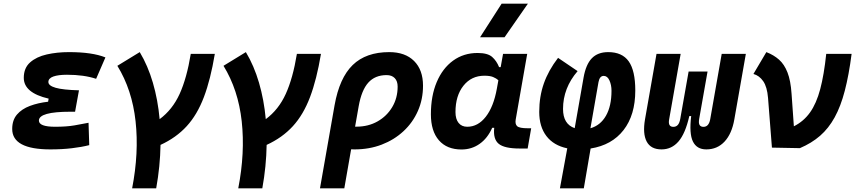

<svg xmlns="http://www.w3.org/2000/svg" viewBox="-20 -815 4728 1060"><path d="M258.3 9.8Q47.4 9.8 47.4 -103Q47.4 -151.9 73.7 -182.6Q100.1 -213.4 145 -230.2Q189.9 -247.1 245.6 -253.4L248.5 -270.5Q111.3 -302.2 111.3 -385.3Q111.3 -439.5 146.2 -470.5Q181.2 -501.5 238 -514.4Q294.9 -527.3 360.8 -527.3Q489.7 -527.3 562 -498L510.7 -379.9Q443.4 -402.3 349.6 -402.3Q301.8 -402.3 274.4 -392.6Q247.1 -382.8 247.1 -362.3Q247.1 -341.8 287.4 -330.3Q327.6 -318.8 416 -316.4L394.5 -198.2H369.1Q194.8 -198.2 194.8 -149.4Q194.8 -115.2 284.2 -115.2Q347.7 -115.2 391.1 -122.8Q434.6 -130.4 468.8 -137.2L472.7 -13.7Q430.2 -2.9 376.2 3.4Q322.3 9.8 258.3 9.8Z M709.5 224.6Q747.6 28.8 728.5 -145.3Q709.5 -319.3 627.9 -451.7L751.5 -527.3Q796.4 -452.6 824 -358.4Q851.6 -264.2 861.3 -157.2Q932.1 -209.5 971.7 -296.4Q1011.2 -383.3 1033.2 -517.6H1166Q1142.6 -376.5 1105.7 -279.1Q1068.8 -181.6 1010.7 -118.2Q952.6 -54.7 866.2 -15.1Q864.3 103 842.3 224.6Z M1295.4 224.6Q1333.5 28.8 1314.5 -145.3Q1295.4 -319.3 1213.9 -451.7L1337.4 -527.3Q1382.3 -452.6 1409.9 -358.4Q1437.5 -264.2 1447.3 -157.2Q1518.1 -209.5 1557.6 -296.4Q1597.2 -383.3 1619.1 -517.6H1752Q1728.5 -376.5 1691.7 -279.1Q1654.8 -181.6 1596.7 -118.2Q1538.6 -54.7 1452.1 -15.1Q1450.2 103 1428.2 224.6Z M2128.9 -527.3Q2216.8 -527.3 2266.1 -478.3Q2315.4 -429.2 2315.4 -341.8Q2315.4 -266.6 2287.1 -202.4Q2258.8 -138.2 2207.5 -90.6Q2156.2 -43 2087.4 -16.6Q2018.6 9.8 1937.5 9.8Q1928.2 9.8 1918.5 9.3L1880.9 224.6H1746.6L1827.1 -233.9Q1854 -384.8 1927.2 -456.1Q2000.5 -527.3 2128.9 -527.3ZM1960.4 -229.5 1940.4 -115.7Q1944.3 -115.7 1948.2 -115.7Q2013.2 -115.7 2064.5 -144.8Q2115.7 -173.8 2145.5 -223.9Q2175.3 -273.9 2175.3 -336.9Q2175.3 -367.2 2159.2 -383.8Q2143.1 -400.4 2114.3 -400.4Q2050.8 -400.4 2013.4 -358.9Q1976.1 -317.4 1960.4 -229.5Z M2744.1 -444.3 2757.3 -517.6H2890.6L2827.1 -154.8Q2822.8 -129.4 2835.4 -118.2Q2848.1 -106.9 2894 -106.9H2912.6L2893.1 4.9H2848.6Q2765.1 4.9 2733.4 -21Q2701.7 -46.9 2708.5 -109.4H2697.3Q2671.9 -51.8 2627.9 -20.8Q2584 10.3 2527.8 10.3Q2447.3 10.3 2403.1 -40.5Q2358.9 -91.3 2358.9 -184.1Q2358.9 -285.6 2391.1 -361.8Q2423.3 -438 2481.4 -480.2Q2539.6 -522.5 2616.7 -522.5Q2672.4 -522.5 2697 -500.7Q2721.7 -479 2735.4 -444.3ZM2654.3 -397Q2582.5 -397 2538.6 -341.8Q2494.6 -286.6 2494.6 -196.3Q2494.6 -157.7 2511.7 -136.5Q2528.8 -115.2 2559.6 -115.2Q2618.7 -115.2 2661.9 -170.4Q2705.1 -225.6 2723.1 -325.7L2731.4 -371.6Q2719.7 -382.8 2702.1 -389.9Q2684.6 -397 2654.3 -397ZM2630.4 -609.4 2749.5 -794.9H2894.5L2765.6 -609.4Z M3203.1 224.6H3071.3L3111.8 3.9Q3036.6 -11.7 2996.8 -63.7Q2957 -115.7 2957 -197.3Q2957 -281.7 2982.4 -354Q3007.8 -426.3 3061 -495.6L3168.9 -422.4Q3088.4 -329.1 3088.4 -213.4Q3088.4 -129.9 3152.8 -107.4L3201.7 -386.2Q3214.4 -459 3247.3 -493.2Q3280.3 -527.3 3337.9 -527.3Q3415 -527.3 3451.2 -476.1Q3487.3 -424.8 3487.3 -315.4Q3487.3 -180.2 3422.6 -96.9Q3357.9 -13.7 3240.7 4.9ZM3239.7 -106.9Q3294.9 -122.6 3325.4 -176Q3356 -229.5 3356 -314Q3356 -345.7 3344.7 -370.8Q3333.5 -396 3313 -396Q3290.5 -396 3284.2 -361.8Z M3879.4 9.8Q3826.7 9.8 3805.4 -33.9Q3784.2 -77.6 3795.9 -174.3H3785.6Q3763.7 -77.6 3725.8 -33.9Q3688 9.8 3632.3 9.8Q3573.2 9.8 3550.3 -33.4Q3527.3 -76.7 3541 -156.2L3604.5 -517.6H3737.8L3674.3 -156.2Q3666.5 -114.7 3697.3 -114.7Q3712.4 -114.7 3721.9 -125Q3731.4 -135.3 3735.8 -159.7L3738.3 -174.3L3781.7 -419.9H3886.2L3846.2 -193.4L3840.3 -159.7Q3835.9 -135.3 3842.3 -125Q3848.6 -114.7 3863.8 -114.7Q3893.1 -114.7 3900.9 -156.2L3964.4 -517.6H4097.7L4034.2 -156.2Q4020.5 -76.7 3980.2 -33.4Q3939.9 9.8 3879.4 9.8Z M4241.7 0 4220.2 -274.4Q4215.3 -335.4 4193.6 -366.7Q4171.9 -397.9 4139.6 -406.7L4210.9 -527.3Q4251.5 -511.7 4280.8 -485.8Q4310.1 -460 4327.6 -415Q4345.2 -370.1 4350.1 -296.9L4362.8 -117.7Q4417 -145 4452.1 -194.3Q4487.3 -243.7 4508.3 -322.8Q4529.3 -401.9 4541.5 -517.6H4681.6Q4666.5 -400.4 4644 -314.2Q4621.6 -228 4588.1 -167.2Q4554.7 -106.4 4507.6 -65.4Q4460.4 -24.4 4396 2.9Z"/></svg>

Font: Cascadia Mono
Style: Bold Italic
Weight: 700
Italic angle: -10°
Monospace: yes
Designer: Aaron Bell
Foundry: Saja Typeworks
Version: Version 2404.023; ttfautohint (v1.8.4)